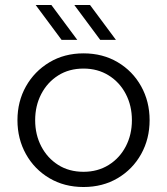

<svg xmlns="http://www.w3.org/2000/svg" viewBox="-20 -737 670 770"><path d="M315 13Q238 13 178 -22.5Q118 -58 84 -119Q50 -180 50 -255Q50 -330 84 -390.5Q118 -451 178 -487Q238 -523 315 -523Q392 -523 452 -487.5Q512 -452 546 -391Q580 -330 580 -255Q580 -180 546 -119Q512 -58 452 -22.5Q392 13 315 13ZM315 -48Q372 -48 416 -75.5Q460 -103 484.5 -150Q509 -197 509 -255Q509 -313 484.5 -360Q460 -407 416 -434.5Q372 -462 315 -462Q257 -462 213.5 -434.5Q170 -407 145.5 -360Q121 -313 121 -255Q121 -197 145.5 -150Q170 -103 213.5 -75.5Q257 -48 315 -48ZM382 -577 278 -717H341L445 -577ZM227 -577 123 -717H186L290 -577Z"/></svg>

Font: MuseoModerno Light
Style: Regular
Weight: 300
Designer: Pablo Cosgaya, Héctor Gatti, Marcela Romero, and the Authors of The MuseoModerno Project.
Foundry: Omnibus-Type Team
Version: Version 1.001